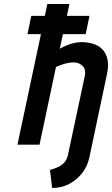

<svg xmlns="http://www.w3.org/2000/svg" viewBox="-20 -720 559 957"><path d="M136 -641 117 -550H407L426 -641ZM386 -510Q365 -510 344 -504.5Q323 -499 305.5 -491Q288 -483 278 -477L326 -700H216L67 1H177L259 -386Q272 -392 284 -396.5Q296 -401 306.5 -403.5Q317 -406 326.5 -407.5Q336 -409 345 -409Q361 -409 373 -404Q385 -399 393 -390Q401 -381 403.5 -369Q406 -357 403 -343L319 51Q314 75 301 89.5Q288 104 269.5 112.5Q251 121 229 127L240 217Q286 217 324.5 197Q363 177 390 142Q417 107 426 62L512 -345Q523 -393 515.5 -425Q508 -457 489 -475.5Q470 -494 443 -502Q416 -510 386 -510Z"/></svg>

Font: Advent Pro
Style: Italic
Weight: 400
Italic angle: -12°
Designer: VivaRado, Andreas Kalpakidis
Foundry: VivaRado, Andreas Kalpakidis
Version: Version 3.000